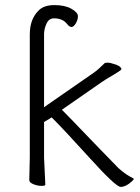

<svg xmlns="http://www.w3.org/2000/svg" viewBox="-20 -725 550 754"><path d="M454 9Q435 9 335 -101.5Q235 -212 183 -264L153 -246V-106L158 0Q158 5 143 5Q128 5 111.5 -1.5Q95 -8 95 -18L97 -106V-590Q97 -651 133 -685Q153 -705 194 -705Q235 -705 260.5 -690.5Q286 -676 286 -661.5Q286 -647 277.5 -633Q269 -619 261 -619Q253 -619 244 -630Q227 -653 192 -653Q172 -653 162.5 -632Q153 -611 153 -590V-304L349 -440Q365 -451 390 -476Q392 -479 402.5 -479Q413 -479 434.5 -471.5Q456 -464 457 -453Q453 -447 423 -429.5Q393 -412 380 -403L223 -294Q256 -261 294.5 -220.5Q333 -180 373 -139Q413 -98 445 -65Q475 -38 503 -25Q505 -25 505 -22Q505 -19 497 -12Q474 9 454 9ZM244 -630Z"/></svg>

Font: LXGW WenKai TC Light
Style: Regular
Weight: 300
Designer: LXGW / Fontworks Inc.
Foundry: LXGW / Fontworks Inc.
Version: Version 1.330